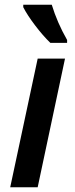

<svg xmlns="http://www.w3.org/2000/svg" viewBox="-20 -786 315 806"><path d="M138.2 0H22.9L138.2 -540H252.9ZM261.7 -606H191.4Q159.7 -636.7 127 -679.9Q94.2 -723.1 77.6 -755.9V-766.1H197.3Q220.2 -690.9 261.7 -618.2Z"/></svg>

Font: TypoPRO Open Sans
Style: Italic
Weight: 600
Italic angle: -12°
Foundry: Ascender Corporation
Version: Version 1.10